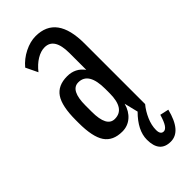

<svg xmlns="http://www.w3.org/2000/svg" viewBox="-241 -603 849 849"><g transform="rotate(-45 184.0 -178.5)"><path d="M155 15Q97 15 71 -23.5Q45 -62 45 -149V-167Q45 -254 71 -292.5Q97 -331 155 -331Q206 -331 235 -291V-396Q235 -492 175 -492Q151 -492 125.5 -476.5Q100 -461 78 -433L51 -489Q76 -519 112 -537Q148 -555 182 -555Q312 -555 312 -379V0H265L249 -65Q239 -28 214 -6.5Q189 15 155 15ZM171 -48Q235 -48 235 -145V-172Q235 -277 171 -277Q121 -277 121 -182V-143Q121 -48 171 -48ZM275 198Q206 198 206 117Q206 59 265 0H312Q292 24 278.5 55Q265 86 265 115Q265 144 285 144Q296 144 306 129.5Q316 115 326 81L367 90Q340 198 275 198Z"/></g></svg>

Font: Pathway Gothic One
Style: Regular
Weight: 400
Version: Version 1.003; ttfautohint (v1.8.4.7-5d5b);gftools[0.9.26]